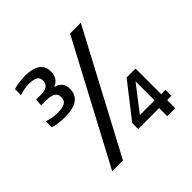

<svg xmlns="http://www.w3.org/2000/svg" viewBox="-166 -813 972 972"><g transform="rotate(-45 320.5 -327.0)"><path d="M253 -446C253 -476 239 -501 202 -509C234 -520 247 -547 247 -576C247 -622 218 -654 135 -654C105 -654 72 -648 55 -642V-599C75 -606 99 -611 122 -611C166 -611 186 -600 186 -573C186 -542 167 -529 124 -529H93L90 -490H127C171 -490 192 -477 192 -448C192 -417 173 -404 121 -404C96 -404 73 -408 50 -417V-374C67 -367 104 -362 133 -362C213 -362 253 -391 253 -446ZM109 0H186L528 -644H451ZM560 -58H591V-101H560V-284H496L353 -101V-58H503V0H560ZM514 -238V-102H409Z"/></g></svg>

Font: Kanit Light
Style: Regular
Weight: 300
Designer: Katatrad Team
Foundry: CadsonDemak
Version: Version 1.000;PS 001.000;hotconv 1.0.88;makeotf.lib2.5.64775